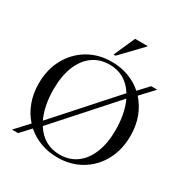

<svg xmlns="http://www.w3.org/2000/svg" viewBox="-209 -1103 1234 1281"><g transform="rotate(30 408.0 -462.5)"><path d="M408 -725Q478 -725 538 -702.5Q598 -680 644 -639L714.5 -715H761L668 -615Q712 -567 736.5 -501.8Q761 -436.5 761 -359Q761 -251 715.8 -167.8Q670.5 -84.5 591 -37.2Q511.5 10 409.5 10Q339 10 278.8 -12.5Q218.5 -35 172.5 -76L102 0H55L148 -100.5Q104 -148.5 79.8 -214Q55.5 -279.5 55.5 -357Q55.5 -464.5 101 -547.5Q146.5 -630.5 226 -677.8Q305.5 -725 408 -725ZM160.5 -373.5Q160.5 -307.5 171.8 -252.5Q183 -197.5 203.5 -154.5L595 -592Q526.5 -701.5 404 -701.5Q328.5 -701.5 274 -661.5Q219.5 -621.5 190 -547.8Q160.5 -474 160.5 -373.5ZM412.5 -14Q488 -14 542.2 -54Q596.5 -94 626 -167.8Q655.5 -241.5 655.5 -341.5Q655.5 -407.5 644.2 -462.5Q633 -517.5 612.5 -560.5L221 -123Q290 -14 412.5 -14ZM391.5 -772 463.5 -935H559V-931L406.5 -772Z"/></g></svg>

Font: Newsreader Display
Style: Regular
Weight: 400
Designer: Hugues Gentile
Foundry: Production Type
Version: Version 1.001